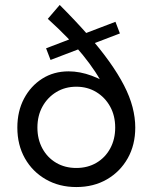

<svg xmlns="http://www.w3.org/2000/svg" viewBox="-20 -745 616 775"><path d="M288 10Q358 10 411.5 -21Q465 -52 495.5 -106Q526 -160 526 -230Q526 -270 515 -312.5Q504 -355 480.5 -400.5Q457 -446 421 -496.5Q385 -547 335 -604Q285 -661 221 -725L173 -669Q216 -630 251 -594Q286 -558 314 -523.5Q342 -489 364.5 -455Q387 -421 403 -386H449Q348 -457 257 -457Q197 -457 150.5 -427.5Q104 -398 77 -347Q50 -296 50 -230Q50 -160 80.5 -106Q111 -52 165 -21Q219 10 288 10ZM288 -67Q242 -67 206.5 -88Q171 -109 151 -146Q131 -183 131 -230Q131 -278 151.5 -315Q172 -352 207.5 -373.5Q243 -395 288 -395Q333 -395 368.5 -373.5Q404 -352 424.5 -315Q445 -278 445 -230Q445 -183 425 -146Q405 -109 369.5 -88Q334 -67 288 -67ZM184 -503 464 -610 446 -657 166 -550Z"/></svg>

Font: Glinicke Jost Regular
Style: Regular
Weight: 400
Version: Version 3.710